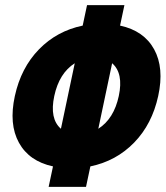

<svg xmlns="http://www.w3.org/2000/svg" viewBox="-20 -730 647 750"><path d="M170 0 187 -80Q94 -100 54 -172.5Q14 -245 38 -355Q62 -465 132 -537Q202 -609 303 -630L320 -710H466L449 -630Q542 -610 582 -537.5Q622 -465 598 -355Q574 -245 504 -173Q434 -101 333 -80L316 0ZM444 -355Q463 -444 418 -483L364 -227Q425 -266 444 -355ZM192 -355Q173 -266 218 -227L272 -483Q211 -444 192 -355Z"/></svg>

Font: Geist Mono Black
Style: Italic
Weight: 900
Italic angle: -12°
Monospace: yes
Designer: Basement.studio, Andrés Briganti, Mateo Zaragoza
Foundry: Basement.studio, Vercel, Andrés Briganti, Guido Ferreyra, Mateo Zaragoza
Version: Version 1.500; ttfautohint (v1.8.4.7-5d5b)